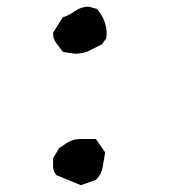

<svg xmlns="http://www.w3.org/2000/svg" viewBox="-20 -646 546 574"><path d="M138.7 -148.9V-170.9V-172.9L157.2 -203.6L179.2 -218.3Q197.8 -230.5 220.7 -230.5H266.6L294.4 -190.4Q290 -166.5 287.1 -147.5Q283.7 -125 268.1 -109.9L267.1 -108.4L221.7 -92.3L148.4 -122.6L147 -124.5Q138.7 -136.2 138.7 -148.9ZM138.7 -545.9V-548.3L167.5 -594.2L170.4 -595.2Q187 -600.6 203.1 -612.3Q222.2 -626 245.1 -626H246.1L270 -619.1Q286.1 -600.6 293.5 -578.6Q298.8 -563 298.8 -546.9Q298.8 -540 297.4 -531.2L284.7 -513.7Q266.1 -503.9 248.5 -495.1Q229.5 -485.4 204.1 -485.4H203.6L168.5 -490.7L148.4 -516.6Q138.7 -529.8 138.7 -545.9Z"/></svg>

Font: Bakudai
Style: Bold
Weight: 700
Version: Version 1.48